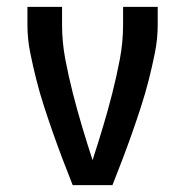

<svg xmlns="http://www.w3.org/2000/svg" viewBox="-20 -540 540 560"><path d="M192 0Q177 -38 162.5 -76Q148 -114 134.5 -152.5Q121 -191 108.5 -229.5Q96 -268 86 -307.5Q76 -347 68 -387Q60 -427 60 -468V-520H161V-468Q161 -417 170.5 -367Q180 -317 192.5 -268Q205 -219 219.5 -170.5Q234 -122 250 -73Q266 -122 280.5 -170.5Q295 -219 307.5 -268Q320 -317 329.5 -367Q339 -417 339 -468V-520H440V-468Q440 -427 432 -387Q424 -347 414 -307.5Q404 -268 391.5 -229.5Q379 -191 365.5 -152.5Q352 -114 337.5 -76Q323 -38 308 0Z"/></svg>

Font: Zed Sans Semibold
Style: Regular
Weight: 600
Designer: Belleve Invis
Foundry: Belleve Invis
Version: Version 1.0.0; ttfautohint (v1.8.4)